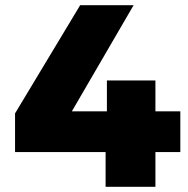

<svg xmlns="http://www.w3.org/2000/svg" viewBox="-20 -720 726 740"><path d="M38 -283 289 -700H495L257 -291H392V-410H579V-291H675V-134H579V0H387V-134H38Z"/></svg>

Font: Chess Sans ExtraBold
Style: Regular
Weight: 800
Designer: Wolf Bōese
Foundry: Wolf Bōese
Version: Version 7.223